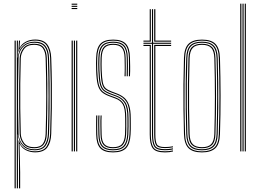

<svg xmlns="http://www.w3.org/2000/svg" viewBox="-20 -820 1411 1040"><path d="M83 200V65.5L80.5 -58.8H82.8Q91.8 -28.8 115.5 -14.6Q139.2 -0.5 169 -0.5Q216.2 -0.5 233.1 -27.9Q250 -55.2 251.5 -95Q254 -171.5 254.8 -237.9Q255.5 -304.2 254.8 -369.1Q254 -434 251.5 -506Q250 -548.5 232.1 -574.2Q214.2 -600 169 -600Q134.5 -600 110.9 -582.5Q87.2 -565 81 -539.2H79.5L82.8 -600H88.5L88.2 -594.8L85.8 -562.2H87.2Q97.5 -582.2 119.8 -594Q142 -605.8 170 -605.8Q216.5 -605.8 236.1 -579.4Q255.8 -553 257.5 -506Q260.2 -432.5 260.9 -366.2Q261.5 -300 260.8 -234.2Q260 -168.5 257.5 -95Q256 -48.2 236.4 -21.5Q216.8 5.2 170 5.2Q143.5 5.2 120.8 -6.1Q98 -17.5 87.5 -40H86L89.2 112.5V200ZM59 200V-600H65.2V200ZM71.2 200V-600H77.2L75.8 -508.5H77.2Q79.5 -548 104.1 -571.1Q128.8 -594.2 168.2 -594.2Q207.8 -594.2 226 -571.6Q244.2 -549 245.5 -505.5Q248 -436 248.6 -369.5Q249.2 -303 248.6 -235.5Q248 -168 245.5 -95Q244.2 -53.8 226.9 -29.9Q209.5 -6 167.5 -6Q128 -5.8 104.4 -29.4Q80.8 -53 77.8 -91.2H76.2L77.2 8V200ZM166.8 -11.5Q208 -11.5 223.1 -35.4Q238.2 -59.2 239.5 -94.8Q242.8 -200 242.9 -298.1Q243 -396.2 239.5 -505Q238.2 -546.5 221.1 -567.5Q204 -588.5 166.5 -588.5Q136.2 -588.5 117.5 -575.6Q98.8 -562.8 89.9 -543.5Q81 -524.2 80.5 -505Q78.8 -433.2 78 -367.1Q77.2 -301 77.9 -234.8Q78.5 -168.5 80.5 -96Q81.2 -77 90.1 -57.4Q99 -37.8 117.8 -24.6Q136.5 -11.5 166.8 -11.5ZM166 -17Q123.2 -17 105.2 -42.5Q87.2 -68 86.5 -96Q84.5 -165.2 83.8 -231.6Q83 -298 83.8 -365.1Q84.5 -432.2 86.5 -504.2Q87.2 -533 105.5 -558Q123.8 -583 165.5 -583Q202.2 -583 217.4 -562Q232.5 -541 233.5 -505.2Q235.8 -434.2 236.4 -367.8Q237 -301.2 236.2 -234.4Q235.5 -167.5 233.5 -95.2Q232.2 -55.8 216 -36.4Q199.8 -17 166 -17ZM165.8 -22.8Q198.8 -22.8 212.5 -42.1Q226.2 -61.5 227.2 -95.2Q230.5 -202.5 230.5 -299.4Q230.5 -396.2 227.2 -505Q226.2 -538.5 212.5 -557.9Q198.8 -577.2 165.2 -577.2Q126.8 -577.2 110.1 -554Q93.5 -530.8 92.5 -504.2Q90.5 -434.5 89.8 -367.2Q89 -300 89.8 -232.8Q90.5 -165.5 92.5 -96Q93.5 -69.2 110.2 -46Q127 -22.8 165.8 -22.8Z M368 -794.2V-800H398.5V-794.2ZM368 -771V-776.8H398.5V-771ZM368 -782.8V-788.5H398.5V-782.8ZM392.5 0V-600H398.5V0ZM368 0V-600H374.2V0ZM380.2 0V-600H386.2V0Z M592.2 5.5Q544.5 5.5 523.2 -17Q502 -39.5 501 -91.8Q500.8 -117.5 500.5 -140Q500.2 -162.5 501 -194.5H507Q506.2 -160.2 506.4 -137.6Q506.5 -115 507 -92Q508 -42.8 527.9 -21.5Q547.8 -0.2 592.2 -0.2Q637.8 -0.2 658.2 -21.6Q678.8 -43 681.2 -91.5Q682.2 -106.2 682.4 -120.5Q682.5 -134.8 682.4 -149.4Q682.2 -164 682.2 -180Q682.2 -239.8 665.2 -267.4Q648.2 -295 612 -308.2L581.5 -319.5Q561.2 -327 549.5 -336.4Q537.8 -345.8 532.1 -368.6Q526.5 -391.5 524.8 -439Q524.2 -457.5 524.2 -472.2Q524.2 -487 524.8 -506.5Q526.2 -547.2 541.9 -565.1Q557.5 -583 592.8 -583Q628.2 -583 644 -565.4Q659.8 -547.8 660.5 -507.2Q661 -484.8 661.1 -462.6Q661.2 -440.5 660.5 -406.8H654.5Q656 -437 655.6 -461.9Q655.2 -486.8 654.8 -506.8Q654 -545 639.5 -561.1Q625 -577.2 592.8 -577.2Q560.8 -577.2 546.4 -560.9Q532 -544.5 530.8 -506.5Q530.2 -484.5 530.2 -471.2Q530.2 -458 530.8 -439.2Q532.5 -396.8 536.8 -374.9Q541 -353 551.9 -342.9Q562.8 -332.8 583.5 -325L613.8 -313.5Q636.8 -304.8 653.5 -290.5Q670.2 -276.2 679.2 -250.1Q688.2 -224 688.2 -180Q688.2 -164.5 688.4 -149.6Q688.5 -134.8 688.4 -120.2Q688.2 -105.8 687.2 -91.2Q684.5 -40.8 663.1 -17.6Q641.8 5.5 592.2 5.5ZM592.2 -5.8Q550 -5.8 531.9 -26.1Q513.8 -46.5 512.8 -92.2Q512.5 -117 512 -141.5Q511.5 -166 512.8 -194.5H518.8Q517.2 -163.8 517.9 -138.1Q518.5 -112.5 518.8 -92.2Q519.5 -49 536.6 -30.2Q553.8 -11.5 592.2 -11.5Q632.5 -11.5 649.8 -30.8Q667 -50 669.2 -92Q670.5 -114 670.4 -134.5Q670.2 -155 670.2 -180Q670.2 -236.5 655 -261.1Q639.8 -285.8 608.2 -297.5L577.5 -308.8Q552.8 -317.8 539.4 -329.9Q526 -342 520.2 -366.8Q514.5 -391.5 512.8 -438.8Q512 -459 512.1 -473.5Q512.2 -488 512.8 -506.8Q514 -553.2 532.5 -573.8Q551 -594.2 592.8 -594.2Q634.8 -594.2 653 -574.1Q671.2 -554 672.2 -507.5Q672.8 -483.5 672.9 -462Q673 -440.5 672.2 -406.8H666.2Q667.2 -443.8 667.1 -464.9Q667 -486 666.5 -507.5Q665.8 -551 648.5 -569.8Q631.2 -588.5 592.8 -588.5Q554 -588.5 537 -569.4Q520 -550.2 518.8 -506.8Q518.2 -487.5 518.1 -473Q518 -458.5 518.8 -439Q520.5 -390.2 526.5 -366.5Q532.5 -342.8 545.1 -332.5Q557.8 -322.2 579.5 -314L610.2 -302.5Q642.8 -290.5 659.5 -265.2Q676.2 -240 676.2 -180Q676.2 -155.5 676.4 -134.6Q676.5 -113.8 675.2 -91.8Q672.8 -47 654.2 -26.4Q635.8 -5.8 592.2 -5.8ZM592.2 -17Q557.2 -17 541.2 -34.4Q525.2 -51.8 524.5 -92.8Q524.2 -112.8 523.8 -138.5Q523.2 -164.2 524.8 -194.5H530.5Q529.2 -167.5 529.6 -141.6Q530 -115.8 530.5 -92.8Q531 -55.2 545.4 -39Q559.8 -22.8 592.2 -22.8Q627 -22.8 641 -40.1Q655 -57.5 657.2 -92.5Q658.5 -115 658.2 -135.8Q658 -156.5 658 -180Q658 -233.8 644.9 -255.2Q631.8 -276.8 604.5 -286.5L573.5 -298Q546.5 -307.8 531.2 -321.5Q516 -335.2 509.1 -362.2Q502.2 -389.2 500.8 -438.5Q500 -459.2 500.1 -474.8Q500.2 -490.2 500.8 -507Q502 -559.2 523.2 -582.4Q544.5 -605.5 592.8 -605.5Q640.5 -605.5 661.8 -582.9Q683 -560.2 684 -507.8Q684.5 -487.2 685 -461.8Q685.5 -436.2 684 -406.8H678.2Q678.8 -440.8 678.8 -462.9Q678.8 -485 678.2 -507.5Q677.2 -556.2 657.8 -578Q638.2 -599.8 592.8 -599.8Q547 -599.8 527.6 -577.8Q508.2 -555.8 506.8 -507Q506.2 -484.8 506.2 -470.9Q506.2 -457 506.8 -438.5Q508.5 -390.8 514.6 -365Q520.8 -339.2 535.1 -326.1Q549.5 -313 575.5 -303.2L606.5 -291.8Q637 -280.5 650.5 -257Q664 -233.5 664 -180Q664 -164.8 664.1 -150.1Q664.2 -135.5 664.1 -121.1Q664 -106.8 663.2 -92Q661 -52.8 644.9 -34.9Q628.8 -17 592.2 -17Z M873.5 -6.2Q827.8 -6.2 815.5 -26.2Q803.2 -46.2 803.2 -91.8V-582.8H757V-588.5H803.2V-770H809.2V-588.5H907V-582.8H809.2V-91.8Q809.2 -48 820.5 -30Q831.8 -12 873.5 -12Q883.8 -12 895.1 -13.1Q906.5 -14.2 917 -16.5V-10.8Q906.8 -8.2 895.2 -7.2Q883.8 -6.2 873.5 -6.2ZM873.5 5.5Q823 5.5 807 -17.2Q791 -40 791 -91.8V-571H757V-576.8H797V-91.8Q797 -43.5 811 -22Q825 -0.5 873.5 -0.5Q884.2 -0.5 895.9 -1.6Q907.5 -2.8 917 -5.2V0.5Q899 5.5 873.5 5.5ZM873.5 -17.8Q834.5 -17.8 824.9 -34.5Q815.2 -51.2 815.2 -92V-576.8H907V-571H821.5V-92Q821.5 -53.5 829.8 -38.5Q838 -23.5 873.5 -23.5Q883.8 -23.5 895 -24.5Q906.2 -25.5 917 -27.5V-22Q907 -20 895.5 -18.9Q884 -17.8 873.5 -17.8ZM757 -594.2V-600H791V-770H797V-594.2ZM815.2 -594.2V-770H821.5V-600H907V-594.2Z M1074 5.5Q1024.8 5.5 1001.5 -17.1Q978.2 -39.8 976.5 -93.5Q974.5 -162 973.8 -228.6Q973 -295.2 973.6 -363.8Q974.2 -432.2 976.5 -506Q978.2 -560.8 1001.8 -583.1Q1025.2 -605.5 1074 -605.5Q1124.8 -605.5 1147.2 -582.1Q1169.8 -558.8 1171.5 -505.8Q1174.5 -404 1174.8 -303.1Q1175 -202.2 1171.5 -93.2Q1169.8 -38.2 1145.8 -16.4Q1121.8 5.5 1074 5.5ZM1074 -0.2Q1118 -0.2 1140.9 -20.4Q1163.8 -40.5 1165.2 -93.2Q1168.8 -203.5 1168.6 -302.8Q1168.5 -402 1165.2 -505.2Q1164 -556.2 1142.5 -578Q1121 -599.8 1074 -599.8Q1028.5 -599.8 1006.2 -578.6Q984 -557.5 982.5 -505Q980.5 -439.2 979.8 -373Q979 -306.8 979.6 -237.5Q980.2 -168.2 982.5 -93.5Q984 -41 1006.8 -20.6Q1029.5 -0.2 1074 -0.2ZM1074 -5.8Q1029.8 -5.8 1010 -26.4Q990.2 -47 988.8 -94.5Q986.8 -162.5 986 -230Q985.2 -297.5 985.9 -366Q986.5 -434.5 988.8 -505Q990.2 -553.5 1010.4 -573.9Q1030.5 -594.2 1074 -594.2Q1116.8 -594.2 1137.2 -574.1Q1157.8 -554 1159.2 -505.8Q1161.2 -438.2 1162 -371.5Q1162.8 -304.8 1162.1 -236.1Q1161.5 -167.5 1159.2 -94.2Q1158 -46.2 1137.8 -26Q1117.5 -5.8 1074 -5.8ZM1074 -11.5Q1114.2 -11.5 1133 -30.4Q1151.8 -49.2 1153.2 -94.5Q1156.2 -195.8 1156.4 -296.8Q1156.5 -397.8 1153.2 -504.5Q1151.8 -550.2 1133 -569.4Q1114.2 -588.5 1074 -588.5Q1033.5 -588.5 1014.9 -569.4Q996.2 -550.2 994.8 -504.8Q992.8 -439.8 992 -373.4Q991.2 -307 991.9 -237.9Q992.5 -168.8 994.8 -94.5Q996.2 -48.8 1015.2 -30.1Q1034.2 -11.5 1074 -11.5ZM1074 -17Q1038.8 -17 1020.5 -33.9Q1002.2 -50.8 1000.8 -94.5Q998.8 -164.8 998 -232.1Q997.2 -299.5 998 -366.9Q998.8 -434.2 1000.8 -504.5Q1002.2 -548 1020 -565.5Q1037.8 -583 1074 -583Q1109.2 -583 1127.6 -566Q1146 -549 1147 -504.5Q1150 -404 1150.2 -303.5Q1150.5 -203 1147 -94.8Q1146 -51.5 1127.9 -34.2Q1109.8 -17 1074 -17ZM1074 -22.8Q1108.5 -22.8 1124.1 -39.5Q1139.8 -56.2 1141 -95Q1144 -198 1144.1 -297.2Q1144.2 -396.5 1141 -504.5Q1139.8 -544.2 1123.8 -560.8Q1107.8 -577.2 1074 -577.2Q1039.5 -577.2 1023.9 -560.2Q1008.2 -543.2 1007 -504.2Q1005 -433.8 1004.2 -366.9Q1003.5 -300 1004.2 -233Q1005 -166 1007 -94.8Q1008.2 -55.5 1024.2 -39.1Q1040.2 -22.8 1074 -22.8Z M1305.8 0V-800H1311.8V0ZM1281.2 0V-800H1287.5V0ZM1293.5 0V-800H1299.5V0Z"/></svg>

Font: Big Shoulders Inline Display ExtraLight
Style: Regular
Weight: 250
Version: Version 2.002